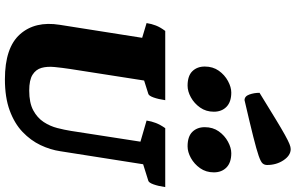

<svg xmlns="http://www.w3.org/2000/svg" viewBox="-231 -961 1204 782"><g transform="rotate(90 371.0 -570.0)"><path d="M303 12Q174 12 119.5 -49.5Q65 -111 81 -211L134 -547L74 -565Q77 -585 84 -603Q91 -621 106 -641H388Q384 -613 377 -593.5Q370 -574 362 -572L308 -555L261 -254Q256 -221 253 -190.5Q250 -160 256.5 -137Q263 -114 284.5 -100.5Q306 -87 349 -87Q399 -87 429.5 -103.5Q460 -120 477 -146Q494 -172 501.5 -201.5Q509 -231 513 -256L557 -540L471 -565Q474 -585 481 -603Q488 -621 502 -641H742Q738 -613 731 -593.5Q724 -574 716 -572L649 -551L596 -214Q590 -173 571 -133Q552 -93 517.5 -60Q483 -27 430 -7.5Q377 12 303 12ZM576 -732Q536 -732 517 -751.5Q498 -771 498 -802Q498 -835 515 -859Q532 -883 557 -896.5Q582 -910 604 -910Q642 -910 662 -890.5Q682 -871 682 -839Q682 -807 665 -783Q648 -759 623.5 -745.5Q599 -732 576 -732ZM329 -732Q289 -732 270 -751.5Q251 -771 251 -802Q251 -835 268 -859Q285 -883 310 -896.5Q335 -910 357 -910Q395 -910 415 -890.5Q435 -871 435 -839Q435 -807 418 -783Q401 -759 376.5 -745.5Q352 -732 329 -732ZM388 -964Q372 -964 365 -983.5Q358 -1003 358 -1025Q423 -1065 464 -1090Q505 -1115 529.5 -1128.5Q554 -1142 566.5 -1147Q579 -1152 587 -1152Q613 -1152 632.5 -1123Q652 -1094 652 -1056Q652 -1045 645.5 -1037.5Q639 -1030 614.5 -1021.5Q590 -1013 536.5 -999.5Q483 -986 388 -964Z"/></g></svg>

Font: Petrona Black
Style: Italic
Weight: 900
Italic angle: -9°
Designer: Ringo R. Seeber
Foundry: Ringo R. Seeber
Version: Version 2.001; ttfautohint (v1.8.3)